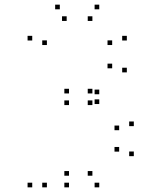

<svg xmlns="http://www.w3.org/2000/svg" viewBox="-20 -795 660 825"><path d="M237 -755V-775H217V-755ZM118.5 -621V-641H98.5V-621ZM118.5 10V-10H98.5V10ZM181.5 10V-10H161.5V10ZM181.5 -601.5V-621.5H161.5V-601.5ZM266.5 -705V-725H246.5V-705ZM377 -705V-725H357V-705ZM462 -601.5V-621.5H442V-601.5ZM462 -501.5V-521.5H442V-501.5ZM377 -393.5V-413.5H357V-393.5ZM276.5 -393.5V-413.5H256.5V-393.5ZM276.5 -343.5V-363.5H256.5V-343.5ZM377 -343.5V-363.5H357V-343.5ZM492 -235.5V-255.5H472V-235.5ZM492 -143.5V-163.5H472V-143.5ZM377 -40V-60H357V-40ZM276.5 -40V-60H256.5V-40ZM276.5 10V-10H256.5V10ZM406.5 10V-10H386.5V10ZM555 -124V-144H535V-124ZM555 -253V-273H535V-253ZM406.5 -390V-410H386.5V-390ZM406.5 -348V-368H386.5V-348ZM525 -484V-504H505V-484ZM525 -621V-641H505V-621ZM406.5 -755V-775H386.5V-755Z"/></svg>

Font: Monaspace Krypton Dots Var
Style: Regular
Weight: 400
Designer: Riley Cran and the Lettermatic Team
Version: Version 1.100 (Monaspace Krypton Dots)